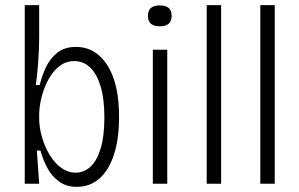

<svg xmlns="http://www.w3.org/2000/svg" viewBox="-20 -713 1162 745"><path d="M278 12Q238 12 210 -8Q182 -28 164.5 -60Q147 -92 137 -129H123L132 0H76V-262V-693H132V-569Q132 -545 130.5 -512Q129 -479 126 -445.5Q123 -412 119 -383H134Q143 -420 159 -453.5Q175 -487 203 -509Q231 -531 275 -531Q325 -531 362.5 -499.5Q400 -468 421 -408Q442 -348 442 -259Q442 -173 422 -112.5Q402 -52 365.5 -20Q329 12 278 12ZM273 -43Q306 -43 331 -66Q356 -89 370.5 -136.5Q385 -184 385 -257Q385 -329 370.5 -377.5Q356 -426 330 -451Q304 -476 268 -476Q241 -476 219.5 -462.5Q198 -449 181.5 -426Q165 -403 154 -375Q143 -347 137.5 -319Q132 -291 132 -267V-255Q132 -218 143 -180.5Q154 -143 173 -111.5Q192 -80 218 -61.5Q244 -43 273 -43Z M573 0V-520H629V0ZM600 -611Q577 -611 565.5 -621Q554 -631 554 -651Q554 -672 565.5 -682Q577 -692 600 -692Q623 -692 634.5 -682Q646 -672 646 -651Q646 -631 634.5 -621Q623 -611 600 -611Z M782 0V-693H838V0Z M990 0V-693H1046V0Z"/></svg>

Font: Bricolage Grotesque SemiCondensed ExtraLight
Style: Regular
Weight: 250
Width: 4
Designer: Mathieu Triay
Foundry: Atelier Triay
Version: Version 1.000;gftools[0.9.30]